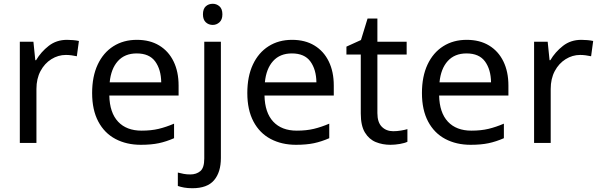

<svg xmlns="http://www.w3.org/2000/svg" viewBox="-20 -757 3177 1017"><path d="M335 -546Q350 -546 367.5 -544.5Q385 -543 398 -540L387 -459Q374 -462 358.5 -464Q343 -466 329 -466Q288 -466 252 -443.5Q216 -421 194.5 -380.5Q173 -340 173 -286V0H85V-536H157L167 -438H171Q197 -482 238 -514Q279 -546 335 -546Z M705 -546Q774 -546 823.5 -516Q873 -486 899.5 -431.5Q926 -377 926 -304V-251H559Q561 -160 605.5 -112.5Q650 -65 730 -65Q781 -65 820.5 -74.5Q860 -84 902 -102V-25Q861 -7 821 1.5Q781 10 726 10Q650 10 591.5 -21Q533 -52 500.5 -113.5Q468 -175 468 -264Q468 -352 497.5 -415Q527 -478 580.5 -512Q634 -546 705 -546ZM704 -474Q641 -474 604.5 -433.5Q568 -393 561 -321H834Q833 -389 802 -431.5Q771 -474 704 -474Z M1055 -681Q1055 -710 1070 -723.5Q1085 -737 1107 -737Q1127 -737 1142.5 -723.5Q1158 -710 1158 -681Q1158 -653 1142.5 -639Q1127 -625 1107 -625Q1085 -625 1070 -639Q1055 -653 1055 -681ZM999 240Q974 240 955 236.5Q936 233 922 228V157Q937 161 953 164Q969 167 988 167Q1020 167 1041 149.5Q1062 132 1062 83V-536H1150V80Q1150 155 1114 197.5Q1078 240 999 240Z M1527 -546Q1596 -546 1645.5 -516Q1695 -486 1721.5 -431.5Q1748 -377 1748 -304V-251H1381Q1383 -160 1427.5 -112.5Q1472 -65 1552 -65Q1603 -65 1642.5 -74.5Q1682 -84 1724 -102V-25Q1683 -7 1643 1.5Q1603 10 1548 10Q1472 10 1413.5 -21Q1355 -52 1322.5 -113.5Q1290 -175 1290 -264Q1290 -352 1319.5 -415Q1349 -478 1402.5 -512Q1456 -546 1527 -546ZM1526 -474Q1463 -474 1426.5 -433.5Q1390 -393 1383 -321H1656Q1655 -389 1624 -431.5Q1593 -474 1526 -474Z M2063 -62Q2083 -62 2104 -65.5Q2125 -69 2138 -73V-6Q2124 1 2098 5.5Q2072 10 2048 10Q2006 10 1970.5 -4.5Q1935 -19 1913 -55Q1891 -91 1891 -156V-468H1815V-510L1892 -545L1927 -659H1979V-536H2134V-468H1979V-158Q1979 -109 2002.5 -85.5Q2026 -62 2063 -62Z M2452 -546Q2521 -546 2570.5 -516Q2620 -486 2646.5 -431.5Q2673 -377 2673 -304V-251H2306Q2308 -160 2352.5 -112.5Q2397 -65 2477 -65Q2528 -65 2567.5 -74.5Q2607 -84 2649 -102V-25Q2608 -7 2568 1.5Q2528 10 2473 10Q2397 10 2338.5 -21Q2280 -52 2247.5 -113.5Q2215 -175 2215 -264Q2215 -352 2244.5 -415Q2274 -478 2327.5 -512Q2381 -546 2452 -546ZM2451 -474Q2388 -474 2351.5 -433.5Q2315 -393 2308 -321H2581Q2580 -389 2549 -431.5Q2518 -474 2451 -474Z M3059 -546Q3074 -546 3091.5 -544.5Q3109 -543 3122 -540L3111 -459Q3098 -462 3082.5 -464Q3067 -466 3053 -466Q3012 -466 2976 -443.5Q2940 -421 2918.5 -380.5Q2897 -340 2897 -286V0H2809V-536H2881L2891 -438H2895Q2921 -482 2962 -514Q3003 -546 3059 -546Z"/></svg>

Font: Noto Sans Phoenician
Style: Regular
Weight: 400
Designer: Monotype Design Team
Foundry: Monotype Imaging Inc.
Version: Version 2.001; ttfautohint (v1.8.4.7-5d5b)